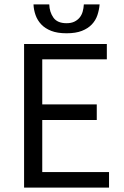

<svg xmlns="http://www.w3.org/2000/svg" viewBox="-20 -857 567 877"><path d="M90 0V-656H468V-586H173V-380H422V-309H173V-71H478V0ZM284 -705Q242 -705 214 -716Q186 -727 168.5 -745.5Q151 -764 142.5 -788Q134 -812 133 -837H205Q206 -802 224 -776.5Q242 -751 284 -751Q305 -751 319.5 -758Q334 -765 343.5 -776.5Q353 -788 357.5 -803.5Q362 -819 363 -837H435Q433 -812 425 -788Q417 -764 399.5 -745.5Q382 -727 354 -716Q326 -705 284 -705Z"/></svg>

Font: Giro Regular
Style: Regular
Weight: 400
Designer: Paul D. Hunt
Foundry: Adobe Systems Incorporated
Version: Version 1.000;PS 1.0;hotconv 1.0.88;makeotf.lib2.5.647800